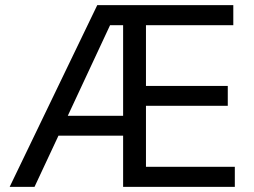

<svg xmlns="http://www.w3.org/2000/svg" viewBox="-20 -727 989 747"><path d="M358.4 -707H887.7V-628.9H547.9V-392.6H866.2V-315.4H547.9V-78.1H893.6V0H459V-199.2H207.5L114.3 0H17.6ZM459 -276.4V-628.9H408.2L243.7 -276.4Z"/></svg>

Font: Pretendard
Style: Regular
Weight: 400
Designer: Base glyphs from Inter by Rasmus Andersson; Hangeul glyphs from Noto Sans CJK(Source Han Sans) by Jang Soo-young and Kan
Foundry: Kil Hyung-jin
Version: Version 1.309